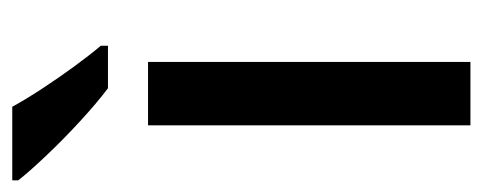

<svg xmlns="http://www.w3.org/2000/svg" viewBox="-272 -544 806 321"><g transform="rotate(-90 131.5 -383.0)"><path d="M189 0H83V-539H189ZM114 -766Q126 -744 144 -716.5Q162 -689 181 -663Q200 -637 216 -618V-606H145Q121 -624 90.5 -652Q60 -680 32.5 -709Q5 -738 -9 -756V-766Z"/></g></svg>

Font: Noto Sans Gurmukhi UI Medium
Style: Regular
Weight: 500
Designer: Jelle Bosma - Monotype Design Team
Foundry: Monotype Imaging Inc.
Version: Version 2.004; ttfautohint (v1.8.4.7-5d5b)